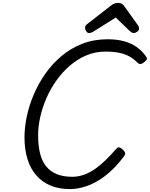

<svg xmlns="http://www.w3.org/2000/svg" viewBox="-20 -1286 1034 1325"><path d="M464 19Q389 19 331 -4.5Q273 -28 232 -74Q191 -120 170 -187Q149 -254 149 -338Q149 -407 165 -483Q181 -559 213.5 -635Q246 -711 294 -779Q342 -847 406 -900.5Q470 -954 549 -984.5Q628 -1015 723 -1015Q786 -1015 836 -1001.5Q886 -988 924 -961Q962 -934 989 -894Q997 -883 992.5 -875Q988 -867 974 -856Q961 -846 951.5 -844Q942 -842 928 -854Q903 -880 873 -896.5Q843 -913 803 -921.5Q763 -930 708 -930Q639 -930 577.5 -904.5Q516 -879 464 -834.5Q412 -790 371 -733Q330 -676 301.5 -611Q273 -546 258 -480Q243 -414 243 -353Q243 -281 256.5 -227Q270 -173 299 -137.5Q328 -102 372.5 -84Q417 -66 478 -66Q520 -66 559 -80Q598 -94 635 -119.5Q672 -145 709 -181Q746 -217 784 -261Q795 -273 806.5 -268Q818 -263 829 -252Q842 -239 843.5 -229.5Q845 -220 834 -205Q768 -118 701.5 -69Q635 -20 574.5 -0.5Q514 19 464 19ZM595 -1058Q583 -1058 575 -1070Q567 -1082 567 -1093Q567 -1103 570.5 -1108Q574 -1113 578 -1117L740 -1243Q755 -1256 768.5 -1261Q782 -1266 798 -1266Q811 -1266 821.5 -1259.5Q832 -1253 840 -1240L933 -1110Q938 -1103 938.5 -1097.5Q939 -1092 939 -1087Q939 -1075 926 -1066.5Q913 -1058 904 -1058Q894 -1058 887 -1063Q880 -1068 872 -1075L779 -1165L626 -1069Q619 -1065 611.5 -1061.5Q604 -1058 595 -1058Z"/></svg>

Font: Playwrite US Trad
Style: Regular
Weight: 400
Designer: Veronika Burian, José Scaglione
Foundry: TypeTogether
Version: Version 1.002